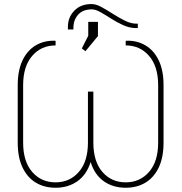

<svg xmlns="http://www.w3.org/2000/svg" viewBox="-20 -905 886 936"><path d="M251 10.3Q195.8 10.3 154.3 -14.9Q112.8 -40 89.6 -89.1Q66.4 -138.2 66.4 -209.5V-490.2Q66.4 -561 89.4 -609.9Q112.3 -658.7 153.3 -683.3Q194.3 -708 248 -706.5L251 -705.6V-683.6Q180.7 -683.6 136.7 -632.3Q92.8 -581.1 92.8 -490.2V-209.5Q92.8 -118.2 136.7 -67.1Q180.7 -16.1 251 -16.1Q320.3 -16.1 364.5 -67.1Q408.7 -118.2 408.7 -209.5V-458.5H435.1V-209.5Q435.1 -118.2 479 -67.1Q522.9 -16.1 592.8 -16.1Q662.6 -16.1 706.8 -67.1Q751 -118.2 751 -209.5V-490.2Q751 -581.1 706.8 -632.3Q662.6 -683.6 592.8 -683.6V-705.6L595.7 -706.5Q648.9 -708 689.9 -683.3Q731 -658.7 754.2 -609.9Q777.3 -561 777.3 -490.2V-209.5Q777.3 -138.2 754.2 -89.1Q731 -40 689.5 -14.9Q647.9 10.3 592.8 10.3Q530.8 10.3 485.8 -21.5Q440.9 -53.2 421.9 -115.2Q402.3 -53.2 357.4 -21.5Q312.5 10.3 251 10.3ZM396.5 -655.3 378.9 -668.9 410.2 -730.5V-798.3H457.5V-729ZM311 -761.2V-773.9Q311 -820.8 342.3 -853Q373.5 -885.3 426.3 -885.3Q447.8 -885.3 474.4 -870.8Q501 -856.4 530.5 -837.4Q560.1 -818.4 589.4 -804Q618.7 -789.6 645 -789.6H651.9V-768.1H643.6Q612.8 -768.1 582 -781.7Q551.3 -795.4 522.7 -813.7Q494.1 -832 470 -845.7Q445.8 -859.4 428.2 -859.4Q383.8 -859.4 360.8 -833.3Q337.9 -807.1 337.9 -770V-761.2Z"/></svg>

Font: Roboto Slab LO Thin
Style: Regular
Weight: 250
Designer: Google
Version: Version 2.00;September 28, 2018;FontCreator 11.5.0.2427 64-b